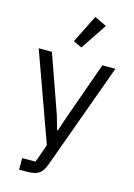

<svg xmlns="http://www.w3.org/2000/svg" viewBox="-143 -851 784 1124"><g transform="rotate(15 249.5 -289.5)"><path d="M278 -165 403 -516H482L251 120Q240 151 226.5 168.5Q213 186 191 193Q169 200 131 200H90V130H171L210 20L17 -516H97L221 -165L245 -81H250ZM363 -744 257 -585 205 -609 290 -779Z"/></g></svg>

Font: IBM Plex Sans Var
Style: Regular
Weight: 400
Designer: Mike Abbink, Paul van der Laan, Pieter van Rosmalen
Foundry: Bold Monday
Version: Version 3.000